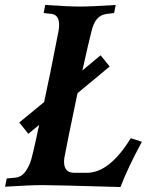

<svg xmlns="http://www.w3.org/2000/svg" viewBox="-38 -754 595 777"><path d="M-17.6 1.5 -10.7 -31.7 25.4 -35.2Q49.8 -38.1 65.7 -60.8Q81.5 -83.5 88.9 -110.1Q96.2 -136.7 110.4 -201.7Q112.3 -211.4 113.5 -217Q114.7 -222.7 116.7 -231.7Q118.7 -240.7 120.6 -248.5Q95.2 -228.5 76.7 -212.4L40 -258.3L147.5 -346.7L140.6 -341.3Q162.6 -440.9 198.7 -627.4Q201.2 -640.6 201.2 -653.8Q201.2 -694.3 169.9 -697.8L138.7 -701.2L145 -733.9Q238.3 -727.5 284.7 -727.5Q334 -727.5 430.2 -733.9L423.8 -701.2L394.5 -697.8Q369.6 -694.8 354.5 -677.2Q339.4 -659.7 331.1 -623Q328.6 -612.8 317.1 -564.7Q305.7 -516.6 295.4 -468.8Q304.7 -476.6 331.1 -498.5Q357.4 -520.5 369.1 -530.3L405.8 -484.9L275.9 -377Q275.9 -376 275.1 -373Q274.4 -370.1 273.9 -368.2Q231 -164.1 222.7 -116.7Q221.2 -108.4 221.2 -99.6Q221.2 -54.7 262.7 -54.7H313.5Q405.3 -54.7 491.2 -194.8L536.1 -180.2Q476.1 -68.8 449.7 2.9Q181.2 -4.9 135.3 -4.9Q86.9 -4.9 -17.6 1.5Z"/></svg>

Font: Flanker
Style: Bold Italic
Weight: 700
Italic angle: -12°
Designer: Flanker
Version: Version 2.000